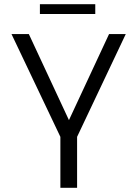

<svg xmlns="http://www.w3.org/2000/svg" viewBox="-20 -899 658 919"><path d="M269 -244 35 -736H118L310 -324L502 -736H582L349 -244V0H269ZM171 -879H436V-832H171Z"/></svg>

Font: Exo
Style: Regular
Weight: 400
Designer: Natanael Gama
Foundry: Natanael Gama
Version: Version 1.500; ttfautohint (v1.6)